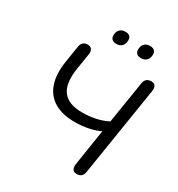

<svg xmlns="http://www.w3.org/2000/svg" viewBox="-208 -1031 1090 1173"><g transform="rotate(30 337.5 -444.0)"><path d="M508.9 6.9Q488.1 6.9 479.7 -5.9Q471.2 -18.7 474.1 -42L514 -297.8Q479.7 -280.6 432.9 -271.2Q386 -261.9 338.7 -261.9Q251.7 -261.9 194.8 -295.5Q138 -329.2 115.7 -394.1Q93.3 -459 107.8 -553.4L126.4 -670.7Q129.8 -691.6 141.9 -701.8Q154 -711.9 173 -711.9Q193.3 -711.9 202 -698.8Q210.8 -685.7 207.4 -663.4L190.2 -557Q171.5 -442.7 211.1 -389Q250.7 -335.3 349.5 -335.3Q394 -335.3 440.4 -344.4Q486.8 -353.5 526.7 -374.8L574 -670.7Q577.4 -691.6 589.5 -701.8Q601.7 -711.9 620.6 -711.9Q641.4 -711.9 649.9 -699.1Q658.4 -686.3 655 -663.4L555 -34.3Q552.1 -13.9 540.3 -3.5Q528.4 6.9 508.9 6.9ZM494 -802.4Q474.3 -802.4 463.8 -812Q453.2 -821.6 453.2 -839.3Q453.2 -865.9 467.5 -880.5Q481.7 -895.2 507.2 -895.2Q526.8 -895.2 537.4 -885.6Q547.9 -876 547.9 -858.3Q547.9 -832.3 534 -817.4Q520 -802.4 494 -802.4ZM319.8 -802.4Q300.7 -802.4 290.1 -812Q279.5 -821.6 279.5 -839.3Q279.5 -865.9 293.8 -880.5Q308 -895.2 333.5 -895.2Q353.2 -895.2 363.5 -885.6Q373.8 -876 373.8 -858.3Q373.8 -832.3 359.8 -817.4Q345.8 -802.4 319.8 -802.4Z"/></g></svg>

Font: Nunito ExtraLight
Style: Italic
Weight: 200
Italic angle: -9°
Designer: Vernon Adams
Foundry: Vernon Adams
Version: Version 3.602